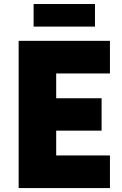

<svg xmlns="http://www.w3.org/2000/svg" viewBox="-20 -958 622 978"><path d="M463.8 -937.5V-822.5H151.2V-937.5ZM540 -583.8H266.2V-457.5H497.5V-292.5H266.2V-166.2H540V0H75V-750H540Z"/></svg>

Font: Now Alt Black
Style: Regular
Weight: 900
Designer: Alfredo Marco Pradil
Foundry: Alfredo Marco Pradil
Version: Version 1.002;PS 001.002;hotconv 1.0.88;makeotf.lib2.5.64775